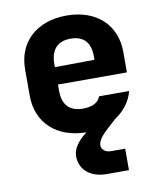

<svg xmlns="http://www.w3.org/2000/svg" viewBox="-87 -629 774 924"><g transform="rotate(-10 300.0 -167.5)"><path d="M540 -340C540 -472 447 -560 301 -560C154 -560 60 -472 60 -340V-210C60 -79 153 9 298 10C252 45 229 81 229 115C229 180 279 225 360 225H468V120H399C370 120 353 103 353 83C353 66 368 42 394 18L445 -29C489 -58 522 -99 535 -150H388C379 -122 350 -105 303 -105C236 -105 203 -141 203 -210V-240H540ZM203 -340C203 -408 235 -447 301 -447C366 -447 397 -410 397 -342V-327L203 -325Z"/></g></svg>

Font: Tekne LDO ExtraBold
Style: Regular
Weight: 800
Monospace: yes
Designer: Alessio Laiso, Mario Rullo, Paolo Rosset
Foundry: Alessio Laiso
Version: Version 1.000;hotconv 1.0.109;makeotfexe 2.5.65596